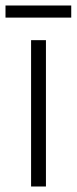

<svg xmlns="http://www.w3.org/2000/svg" viewBox="-39 -678 279 698"><path d="M128 0H74V-532H128ZM220 -658V-614H-19V-658Z"/></svg>

Font: Noto Sans Ethiopic Condensed Light
Style: Regular
Weight: 300
Width: 3
Designer: Monotype Design Team
Foundry: Monotype Imaging Inc.
Version: Version 2.102; ttfautohint (v1.8.4.7-5d5b)